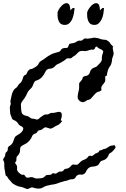

<svg xmlns="http://www.w3.org/2000/svg" viewBox="-50 -1162 813 1235"><path d="M693.4 -217.8Q694.3 -214.8 690.9 -209Q687.5 -203.1 682.1 -197.3Q676.8 -191.4 671.9 -186.5Q667 -181.6 664.1 -180.7Q659.2 -178.7 655.3 -175.3Q651.4 -171.9 649.4 -167Q638.7 -135.7 605.5 -127.9Q599.6 -127 596.7 -123Q593.8 -119.1 590.8 -114.3Q587.9 -109.4 585 -105Q582 -100.6 577.1 -97.7Q563.5 -90.8 546.4 -90.3Q529.3 -89.8 517.6 -79.1Q508.8 -71.3 504.4 -60.1Q500 -48.8 490.2 -43Q480.5 -37.1 468.8 -39.1Q457 -41 447.3 -34.2Q443.4 -32.2 439.5 -27.3Q435.5 -22.5 433.6 -17.6Q430.7 -13.7 425.3 -11.2Q419.9 -8.8 415 -8.8Q403.3 -9.8 392.6 -4.9Q381.8 0 371.1 2L358.4 3.9L357.4 5.9Q341.8 8.8 327.6 14.6Q313.5 20.5 298.8 23.4Q286.1 25.4 274.4 27.3Q262.7 29.3 249 33.2Q238.3 36.1 227.5 43Q216.8 49.8 205.1 50.8Q194.3 51.8 183.1 49.8Q171.9 47.9 161.1 43.9Q156.2 42 151.4 43.9Q146.5 45.9 141.6 48.3Q136.7 50.8 131.3 52.7Q126 54.7 120.1 52.7Q111.3 49.8 100.6 44.9Q95.7 43 89.8 41Q84 39.1 79.1 39.1Q75.2 39.1 66.9 36.1Q58.6 33.2 49.8 28.8Q41 24.4 33.7 19.5Q26.4 14.6 24.4 10.7Q18.6 2 11.2 -4.4Q3.9 -10.7 -1 -21.5Q-2 -23.4 -5.4 -27.3Q-8.8 -31.2 -10.7 -31.2Q-12.7 -31.2 -13.7 -35.2Q-14.6 -39.1 -15.6 -44.4Q-16.6 -49.8 -17.1 -54.2Q-17.6 -58.6 -17.6 -58.6Q-19.5 -66.4 -21 -75.7Q-22.5 -85 -22.5 -92.8Q-22.5 -104.5 -22.5 -112.3Q-22.5 -120.1 -28.3 -129.9Q-31.2 -133.8 -29.3 -138.7Q-27.3 -143.6 -24.4 -147.5Q-19.5 -152.3 -18.1 -157.2Q-16.6 -162.1 -16.1 -167Q-15.6 -171.9 -14.6 -176.3Q-13.7 -180.7 -7.8 -184.6Q-2.9 -188.5 -1 -194.8Q1 -201.2 0 -206.1Q0 -216.8 10.7 -223.1Q21.5 -229.5 27.3 -237.3Q33.2 -245.1 36.6 -255.9Q40 -266.6 43.9 -276.4Q46.9 -283.2 55.2 -288.6Q63.5 -293.9 72.3 -299.3Q81.1 -304.7 88.9 -312.5Q96.7 -320.3 99.6 -333Q100.6 -335 98.6 -339.4Q96.7 -343.8 93.8 -345.7Q90.8 -347.7 86.9 -350.1Q83 -352.5 80.1 -353.5Q71.3 -358.4 66.9 -366.7Q62.5 -375 54.7 -380.9Q46.9 -386.7 37.1 -390.6Q27.3 -394.5 25.4 -405.3Q23.4 -412.1 19.5 -420.4Q15.6 -428.7 15.6 -433.6Q15.6 -441.4 14.6 -447.8Q13.7 -454.1 13.7 -460.9Q11.7 -473.6 16.6 -484.4Q21.5 -495.1 16.6 -508.8Q19.5 -523.4 23.9 -544.9Q28.3 -566.4 36.1 -579.1Q38.1 -583 42.5 -587.9Q46.9 -592.8 50.8 -594.7Q60.5 -600.6 65.4 -611.3Q70.3 -620.1 78.1 -626Q85.9 -630.9 91.3 -643.1Q96.7 -655.3 98.6 -664.1Q101.6 -675.8 112.3 -679.7Q118.2 -681.6 120.6 -686.5Q123 -691.4 125 -695.8Q127 -700.2 128.9 -704.1Q130.9 -708 133.8 -709Q139.6 -710.9 138.7 -714.8Q142.6 -717.8 150.4 -717.8Q154.3 -717.8 164.1 -723.1Q173.8 -728.5 178.7 -731.4L186.5 -737.3Q195.3 -744.1 199.2 -753.9Q203.1 -763.7 212.9 -769.5Q222.7 -775.4 231.4 -780.8Q240.2 -786.1 248 -793Q252.9 -796.9 257.8 -799.8Q262.7 -802.7 267.6 -805.7Q282.2 -815.4 297.9 -819.8Q313.5 -824.2 330.1 -829.1Q336.9 -831.1 342.3 -840.8Q347.7 -850.6 361.3 -852.5Q366.2 -853.5 370.1 -853.5Q374 -853.5 378.9 -853.5Q382.8 -853.5 385.7 -856.9Q388.7 -860.4 390.1 -864.7Q391.6 -869.1 393.1 -873.5Q394.5 -877.9 396.5 -878.9Q397.5 -879.9 397.9 -879.9Q398.4 -879.9 399.4 -880.9Q414.1 -883.8 423.3 -885.3Q432.6 -886.7 446.3 -896.5Q456.1 -902.3 465.8 -900.4Q475.6 -898.4 485.4 -908.2Q494.1 -917 502.9 -914.1Q510.7 -912.1 528.3 -915Q545.9 -918 554.7 -919.9Q562.5 -918 569.8 -918Q577.1 -918 585 -915Q601.6 -908.2 613.3 -907.2Q618.2 -906.2 623.5 -906.2Q628.9 -906.2 633.8 -905.3Q639.6 -900.4 643.1 -898.9Q646.5 -897.5 648.9 -895.5Q651.4 -893.6 653.8 -890.6Q656.2 -887.7 660.2 -880.9Q661.1 -878.9 664.6 -875.5Q668 -872.1 671.9 -868.7Q675.8 -865.2 677.7 -862.3Q679.7 -859.4 676.8 -859.4Q674.8 -858.4 675.3 -853Q675.8 -847.7 676.8 -841.3Q677.7 -835 679.2 -829.6Q680.7 -824.2 680.7 -822.3Q681.6 -817.4 680.2 -810.5Q678.7 -803.7 676.8 -799.8Q670.9 -788.1 670.4 -775.4Q669.9 -762.7 665 -750Q663.1 -743.2 657.7 -736.3Q652.3 -729.5 649.4 -722.7Q644.5 -714.8 643.1 -706.1Q641.6 -697.3 638.7 -688.5Q637.7 -685.5 638.7 -681.2Q639.6 -676.8 637.7 -676.8Q634.8 -674.8 632.3 -674.3Q629.9 -673.8 627.9 -671.9Q626 -669.9 627 -657.7Q627.9 -645.5 626 -638.7Q623 -631.8 618.2 -626Q613.3 -620.1 608.9 -614.3Q604.5 -608.4 602.1 -601.6Q599.6 -594.7 602.5 -586.9Q603.5 -583 600.6 -580.1Q597.7 -577.1 592.8 -575.2Q587.9 -573.2 583 -571.8Q578.1 -570.3 575.2 -569.3Q571.3 -567.4 565.9 -562.5Q560.5 -557.6 555.2 -551.3Q549.8 -544.9 544.9 -539.1Q540 -533.2 537.1 -530.3Q531.2 -522.5 521 -520.5Q510.7 -518.6 502.9 -512.7Q495.1 -506.8 485.4 -504.9Q480.5 -503.9 475.1 -505.9Q469.7 -507.8 464.8 -510.7Q457 -516.6 453.1 -523.4Q450.2 -527.3 449.7 -535.2Q449.2 -543 450.7 -551.8Q452.1 -560.5 453.6 -568.4Q455.1 -576.2 457 -581.1Q459 -588.9 459 -601.6Q459 -614.3 459 -622.1Q459 -627 461.9 -630.9Q464.8 -634.8 468.8 -639.2Q472.7 -643.6 476.6 -648.4Q480.5 -653.3 481.4 -661.1Q482.4 -666 487.3 -668.9Q492.2 -671.9 497.1 -672.9Q502.9 -673.8 508.8 -675.3Q514.6 -676.8 519.5 -681.6Q527.3 -689.5 529.3 -699.7Q531.2 -710 540 -717.8Q547.9 -725.6 558.1 -728Q568.4 -730.5 576.2 -738.3Q586.9 -749 596.7 -760.3Q606.4 -771.5 605.5 -788.1Q605.5 -793 605.5 -797.9Q605.5 -802.7 607.4 -807.6Q607.4 -808.6 609.4 -813.5Q611.3 -818.4 612.8 -823.7Q614.3 -829.1 613.8 -833Q613.3 -836.9 610.4 -836.9Q602.5 -844.7 592.3 -848.1Q582 -851.6 577.1 -858.4Q575.2 -861.3 570.3 -863.3Q562.5 -859.4 562 -855Q561.5 -850.6 556.6 -845.7Q551.8 -840.8 545.9 -842.8Q541 -844.7 528.8 -840.8Q516.6 -836.9 508.8 -835Q501 -833 495.1 -833.5Q489.3 -834 482.9 -834.5Q476.6 -835 469.7 -834Q462.9 -833 455.1 -827.1Q448.2 -821.3 442.4 -814.5Q436.5 -806.6 427.7 -802.2Q418.9 -797.9 412.1 -791Q408.2 -787.1 403.3 -786.6Q398.4 -786.1 393.6 -786.6Q388.7 -787.1 383.3 -786.6Q377.9 -786.1 374 -781.2Q371.1 -778.3 364.3 -773.4Q357.4 -768.6 349.6 -764.2Q341.8 -759.8 334 -755.4Q326.2 -751 322.3 -750Q311.5 -746.1 304.7 -737.3Q297.9 -728.5 292 -726.6Q286.1 -724.6 284.2 -722.7Q281.2 -720.7 270.5 -720.2Q259.8 -719.7 252 -713.9Q249 -711.9 246.1 -707Q243.2 -702.1 241.2 -699.2Q233.4 -680.7 219.2 -665.5Q205.1 -650.4 185.5 -644.5Q177.7 -642.6 173.3 -637.2Q168.9 -631.8 166 -624.5Q163.1 -617.2 160.2 -609.9Q157.2 -602.5 152.3 -596.7L138.7 -583Q130.9 -575.2 127.4 -567.4Q124 -559.6 119.1 -549.8Q114.3 -540 108.9 -532.2Q103.5 -524.4 96.7 -515.6Q92.8 -511.7 90.3 -506.8Q87.9 -502 85.9 -497.1Q84 -492.2 84.5 -487.3Q85 -482.4 85 -476.6Q85 -452.1 89.8 -436.5Q94.7 -420.9 123 -416Q133.8 -414.1 142.1 -406.2Q150.4 -398.4 162.1 -398.4Q172.9 -398.4 182.6 -393.6Q186.5 -392.6 192.4 -394Q198.2 -395.5 201.2 -399.4Q208 -406.2 215.8 -411.1Q223.6 -416 231.4 -421.9Q238.3 -426.8 249 -425.8Q259.8 -424.8 269.5 -431.6Q277.3 -437.5 285.2 -435.5Q298.8 -435.5 312 -439.5Q325.2 -443.4 334 -442.4Q342.8 -440.4 345.2 -434.1Q347.7 -427.7 347.7 -419.9Q347.7 -412.1 345.2 -403.8Q342.8 -395.5 340.8 -389.6Q339.8 -387.7 342.3 -386.7Q344.7 -385.7 346.7 -385.7Q347.7 -385.7 349.1 -384.8Q350.6 -383.8 348.6 -382.8Q348.6 -380.9 347.7 -380.4Q346.7 -379.9 345.7 -377.9Q337.9 -368.2 333 -364.3Q328.1 -360.4 323.2 -357.9Q318.4 -355.5 313 -353.5Q307.6 -351.6 299.8 -345.7Q294.9 -342.8 290.5 -340.3Q286.1 -337.9 281.2 -335.9Q275.4 -334 270 -335.4Q264.6 -336.9 258.8 -338.9Q252.9 -340.8 247.6 -342.3Q242.2 -343.8 237.3 -341.8Q234.4 -340.8 229.5 -336.9Q224.6 -333 222.7 -331.1Q211.9 -324.2 204.1 -324.2Q199.2 -324.2 194.8 -320.3Q190.4 -316.4 188.5 -311.5Q185.5 -306.6 181.2 -304.7Q176.8 -302.7 172.4 -301.3Q168 -299.8 164.1 -296.9Q160.2 -293.9 157.2 -287.1Q152.3 -273.4 142.1 -260.7Q131.8 -248 120.1 -240.2Q112.3 -235.4 100.1 -229.5Q87.9 -223.6 83 -216.8Q78.1 -209 79.1 -197.3Q80.1 -185.5 74.2 -174.8Q70.3 -167 61.5 -158.2Q56.6 -153.3 56.2 -148.9Q55.7 -144.5 55.7 -139.6Q55.7 -134.8 55.2 -129.9Q54.7 -125 49.8 -120.1Q44.9 -114.3 50.3 -108.4Q55.7 -102.5 58.6 -95.7Q61.5 -85.9 59.6 -74.2Q58.6 -69.3 62.5 -62.5Q66.4 -55.7 72.8 -49.8Q79.1 -43.9 85.9 -40Q92.8 -36.1 98.6 -38.1Q103.5 -40 106.9 -36.1Q110.4 -32.2 112.3 -29.3Q118.2 -18.6 127.4 -19Q136.7 -19.5 147.5 -22.5Q157.2 -24.4 167 -19Q176.8 -13.7 187.5 -13.7Q191.4 -13.7 195.3 -14.2Q199.2 -14.6 203.1 -14.6Q209 -14.6 211.9 -15.6Q222.7 -15.6 230 -20.5Q237.3 -25.4 243.2 -32.2Q247.1 -36.1 252.4 -36.6Q257.8 -37.1 263.2 -37.1Q268.6 -37.1 273.9 -37.6Q279.3 -38.1 283.2 -43Q287.1 -47.9 291.5 -47.9Q295.9 -47.9 300.8 -45.9Q306.6 -43.9 311.5 -46.4Q316.4 -48.8 320.3 -51.8Q324.2 -54.7 329.1 -57.1Q334 -59.6 339.8 -58.6Q352.5 -56.6 359.4 -67.4Q365.2 -76.2 376 -76.7Q386.7 -77.1 395.5 -84Q403.3 -89.8 409.2 -97.7Q413.1 -102.5 418.9 -103.5Q424.8 -104.5 430.7 -102.5Q435.5 -101.6 442.4 -102.1Q449.2 -102.5 453.1 -106.4Q460.9 -113.3 467.3 -120.6Q473.6 -127.9 484.4 -131.8Q495.1 -136.7 502 -139.6Q508.8 -142.6 516.6 -153.3Q522.5 -163.1 535.2 -159.2Q540 -157.2 544.4 -159.7Q548.8 -162.1 552.2 -165Q555.7 -168 559.6 -171.4Q563.5 -174.8 568.4 -175.8Q584 -179.7 590.8 -194.3Q603.5 -195.3 609.4 -199.7Q615.2 -204.1 623 -204.1Q626 -204.1 631.8 -207Q637.7 -210 643.6 -213.9Q649.4 -217.8 654.8 -221.2Q660.2 -224.6 662.1 -224.6Q667 -225.6 671.4 -225.6Q675.8 -225.6 680.7 -227.5Q685.5 -229.5 688.5 -225.6Q691.4 -221.7 693.4 -217.8ZM429.7 -1109.4Q428.7 -1094.7 425.3 -1075.7Q421.9 -1056.6 414.6 -1039.6Q407.2 -1022.5 394 -1011.2Q380.9 -1000 361.3 -1002Q349.6 -1002.9 341.8 -1008.3Q334 -1013.7 329.6 -1022.5Q325.2 -1031.2 322.8 -1041.5Q320.3 -1051.8 320.3 -1061.5V-1083Q323.2 -1095.7 335.9 -1112.8Q348.6 -1129.9 363.3 -1137.7Q377.9 -1145.5 389.6 -1138.2Q401.4 -1130.9 402.3 -1095.7Q408.2 -1100.6 414.1 -1106.9Q419.9 -1113.3 429.7 -1109.4ZM619.1 -1109.4Q618.2 -1094.7 615.2 -1075.7Q612.3 -1056.6 604.5 -1039.6Q596.7 -1022.5 584 -1011.2Q571.3 -1000 551.8 -1002Q540 -1002.9 532.2 -1008.3Q524.4 -1013.7 520 -1022.5Q515.6 -1031.2 513.2 -1041.5Q510.7 -1051.8 510.7 -1061.5Q509.8 -1064.5 510.3 -1072.8Q510.7 -1081.1 510.7 -1083Q513.7 -1095.7 526.4 -1112.8Q539.1 -1129.9 553.7 -1137.7Q568.4 -1145.5 580.1 -1138.2Q591.8 -1130.9 592.8 -1095.7Q598.6 -1100.6 604.5 -1106.9Q610.4 -1113.3 619.1 -1109.4Z"/></svg>

Font: Homemade Apple
Style: Regular
Weight: 400
Version: Version 1.001